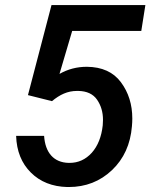

<svg xmlns="http://www.w3.org/2000/svg" viewBox="-20 -731 596 761"><path d="M186 -330.1C217.3 -356 247.6 -370.6 285.2 -370.6C286.6 -370.6 288.6 -370.6 290 -370.6C324.2 -370.1 349.1 -358.4 364.7 -335.9C380.4 -313 388.2 -286.6 388.2 -255.9C388.2 -249 387.7 -241.7 387.2 -234.4C382.3 -189 367.7 -152.3 343.8 -125.5C319.3 -98.6 290 -85.4 255.9 -85.4C254.4 -85.4 253.4 -85.4 252 -85.4C192.9 -86.9 159.2 -126 154.8 -192.4H43.9C45.9 -132.3 65.4 -83.5 102.5 -46.9C139.2 -10.3 187.5 8.8 246.6 10.3C248.5 10.3 250.5 10.3 252.4 10.3C319.8 10.3 377 -12.2 423.8 -56.6C470.7 -101.1 497.1 -159.2 502.9 -230.5C503.9 -241.2 504.4 -251.5 504.4 -261.2C504.4 -316.9 489.3 -364.7 459.5 -404.8C429.7 -445.3 384.3 -465.8 324.2 -466.3C285.2 -466.3 249 -457 215.8 -438L266.1 -608.4H540L556.2 -710.9H184.1L90.8 -354Z"/></svg>

Font: Roboto Medium
Style: Italic
Weight: 500
Italic angle: -12°
Designer: Google
Version: Version 2.137; 2017